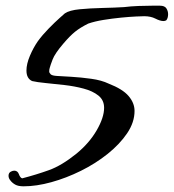

<svg xmlns="http://www.w3.org/2000/svg" viewBox="-20 -598 611 675"><path d="M63 57Q44 57 33.5 51Q23 45 17 37Q10 29 10 20Q10 9 19 5Q25 2 30 2Q42 2 46.5 14.5Q51 27 58 29Q108 16 152.5 0Q197 -16 249 -58Q294 -95 320 -140Q346 -185 346 -219Q346 -246 326 -262Q306 -278 274 -286.5Q242 -295 207 -299Q172 -303 141 -306Q110 -309 93 -313Q73 -322 73 -350Q73 -373 85 -401.5Q97 -430 113 -453Q129 -475 151 -497.5Q173 -520 190.5 -535.5Q208 -551 208 -551Q224 -562 260.5 -565.5Q297 -569 340 -570Q383 -571 416 -573Q440 -576 467 -577Q494 -578 515.5 -578Q537 -578 542 -578Q559 -578 565 -568.5Q571 -559 571 -548Q571 -535 565 -527Q561 -524 555 -524Q543 -524 526.5 -532.5Q510 -541 487 -541Q481 -541 458.5 -540Q436 -539 405.5 -536Q375 -533 344 -528Q313 -523 290 -515Q262 -501 244 -486.5Q226 -472 203 -445Q173 -410 165 -389Q157 -368 155 -360Q153 -354 153 -347Q153 -342 158 -337Q163 -332 180 -331Q198 -330 231.5 -328Q265 -326 301 -321Q337 -316 362 -304Q411 -285 432 -260.5Q453 -236 453 -208Q453 -168 427 -129.5Q401 -91 358.5 -57Q316 -23 264.5 2.5Q213 28 160.5 42.5Q108 57 63 57Z"/></svg>

Font: Grechen Fuemen
Style: Regular
Weight: 400
Designer: Robert E. Leuschke
Foundry: Robert E. Leuschke
Version: Version 1.010; ttfautohint (v1.8.3)